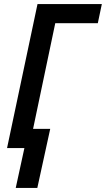

<svg xmlns="http://www.w3.org/2000/svg" viewBox="-20 -734 525 952"><path d="M58 198H165L229 -95H144L254 -619H465L485 -714H166L15 0H101Z"/></svg>

Font: Noto Sans Display SemiCondensed Medium
Style: Italic
Weight: 500
Width: 4
Italic angle: -12°
Designer: Monotype Design Team
Foundry: Monotype Imaging Inc.
Version: Version 1.900